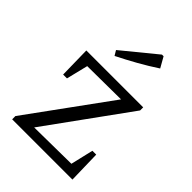

<svg xmlns="http://www.w3.org/2000/svg" viewBox="-213 -822 919 919"><g transform="rotate(45 246.5 -363.0)"><path d="M42 0V-22L343 -436L116 -434L89 -324H63L60 -484H445V-463L144 -47L393 -50L420 -165H446L450 0ZM174 -561 159 -586 330 -726H341L371 -673Q324 -642 274 -614Q224 -586 174 -561Z"/></g></svg>

Font: Piazzolla 24pt
Style: Regular
Weight: 400
Designer: Juan Pablo del Peral
Foundry: Huerta Tipografica
Version: Version 2.005